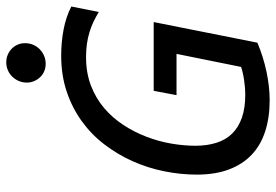

<svg xmlns="http://www.w3.org/2000/svg" viewBox="-152 -708 869 604"><g transform="rotate(-90 282.0 -405.5)"><path d="M546.9 -528.8Q531.2 -538.1 515.4 -545.7Q499.5 -553.2 482.2 -558.3Q464.8 -563.5 445.8 -566.2Q426.8 -568.8 404.8 -568.8Q355.5 -568.8 315.4 -553.5Q275.4 -538.1 244.6 -512Q213.9 -485.8 191.4 -451.4Q168.9 -417 154.3 -378.7Q139.6 -340.3 132.8 -300.8Q126 -261.2 126 -225.1Q126 -188 135.3 -158.7Q144.5 -129.4 164.1 -109.4Q183.6 -89.4 214.1 -78.6Q244.6 -67.9 287.1 -67.9Q296.4 -67.9 308.1 -68.8Q319.8 -69.8 331.8 -71.5Q343.8 -73.2 354.7 -75.7Q365.7 -78.1 374 -81.1L415 -284.2H285.2L298.8 -356H515.1L450.2 -29.8Q406.2 -11.2 359.1 -1.2Q312 8.8 269 8.8Q214.4 8.8 170.9 -5.4Q127.4 -19.5 97.4 -48.1Q67.4 -76.7 51.3 -119.6Q35.2 -162.6 35.2 -220.2Q35.2 -271.5 45.7 -323.2Q56.2 -375 77.4 -422.4Q98.6 -469.7 129.9 -510.7Q161.1 -551.8 202.9 -582Q244.6 -612.3 296.1 -629.6Q347.7 -647 409.2 -647Q452.1 -647 491.9 -639.4Q531.7 -631.8 564 -615.2ZM324.7 -754.9Q324.7 -768.6 329.8 -780.5Q335 -792.5 343.8 -801.3Q352.5 -810.1 364 -814.9Q375.5 -819.8 388.7 -819.8Q401.9 -819.8 412.8 -814.9Q423.8 -810.1 431.9 -802Q439.9 -793.9 444.3 -783.4Q448.7 -772.9 448.7 -761.2Q448.7 -747.1 443.6 -735.1Q438.5 -723.1 429.4 -714.4Q420.4 -705.6 408.7 -700.7Q397 -695.8 383.8 -695.8Q370.6 -695.8 359.6 -700.7Q348.6 -705.6 341.1 -713.9Q333.5 -722.2 329.1 -732.7Q324.7 -743.2 324.7 -754.9ZM9.8 -638.2Z"/></g></svg>

Font: Code New Roman
Style: Italic
Weight: 400
Italic angle: -11°
Monospace: yes
Designer: Sam Radian
Foundry: Code New Roman
Version: Version 1.508 October 19, 2014